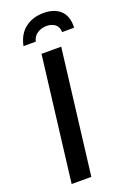

<svg xmlns="http://www.w3.org/2000/svg" viewBox="-171 -971 691 1029"><g transform="rotate(-20 174.5 -456.5)"><path d="M59.6 -782.7Q72.3 -846.7 115.2 -879.9Q158.2 -913.1 220.2 -913.1Q279.8 -913.1 314.2 -882.8Q348.6 -852.5 348.6 -793Q348.6 -791 348.4 -787.6Q348.1 -784.2 348.1 -782.7H279.8Q279.3 -813.5 259.5 -827.9Q239.7 -842.3 211.9 -842.3Q183.6 -842.3 160.2 -827.6Q136.7 -813 129.4 -782.7ZM49.3 0 136.2 -710.9H248.5L161.6 0Z"/></g></svg>

Font: Muli
Style: Semi-BoldItalic
Weight: 600
Italic angle: -7°
Designer: Vernon Adams
Foundry: newtypography
Version: Version 2.0; ttfautohint (v1.00rc1.2-2d82) -l 8 -r 50 -G 200